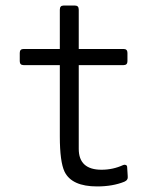

<svg xmlns="http://www.w3.org/2000/svg" viewBox="-20 -611 540 690"><path d="M427 42Q385 59 329 59Q238 59 212 6Q195 -30 195 -121V-377H65Q51 -377 51 -391V-421Q51 -435 65 -435H195V-576Q195 -591 208 -591H250Q263 -591 263 -576V-435H424Q438 -435 438 -421V-391Q438 -377 424 -377H263V-76Q263 -1 345 -1Q386 -1 423 -18Q428 -20 432.5 -18Q437 -16 437 -10L439 22Q441 36 427 42Z"/></svg>

Font: NanumGothicCoding
Style: Regular
Weight: 400
Monospace: yes
Designer: Kwon Bruce; Nicolas Noh; Sung-woo Choi; Go-un Cha; Soo-hyun Park;
Foundry: NHN Corporation
Version: Version 2.000;PS 1;hotconv 1.0.49;makeotf.lib2.0.14853